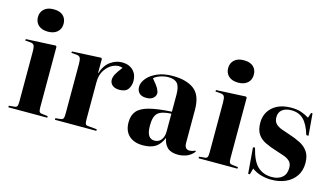

<svg xmlns="http://www.w3.org/2000/svg" viewBox="-88 -1081 2444 1402"><g transform="rotate(15 1133.5 -380.5)"><path d="M169 -608Q124 -608 98 -631Q72 -654 72 -693Q72 -730 97.5 -753.5Q123 -777 169 -777Q217 -777 241.5 -754Q266 -731 266 -693Q266 -654 240 -631Q214 -608 169 -608ZM34 0V-12L76 -16Q91 -17 96 -26.5Q101 -36 101 -62V-440Q101 -472 94.5 -485Q88 -498 66 -500L27 -503L28 -514L252 -525L259 -518V-60Q259 -35 264.5 -26.5Q270 -18 287 -17L328 -12V0Z M386 0V-12L425 -16Q440 -18 445 -27Q450 -36 450 -62V-440Q450 -471 443.5 -484.5Q437 -498 415 -500L376 -503L377 -514L596 -525L602 -518V-411H604Q623 -472 664.5 -502Q706 -532 752 -532Q805 -532 836 -501.5Q867 -471 867 -422Q867 -386 848.5 -359.5Q830 -333 784 -333Q748 -333 729.5 -349.5Q711 -366 711 -390Q711 -409 722 -431Q733 -453 765 -494Q732 -506 695.5 -490.5Q659 -475 633.5 -437Q608 -399 608 -344V-61Q608 -38 612 -28.5Q616 -19 635 -18L699 -12V0Z M1054 14Q986 14 948 -21.5Q910 -57 910 -122Q910 -175 937 -207Q964 -239 1026.5 -255.5Q1089 -272 1196 -278V-407Q1196 -466 1175.5 -490.5Q1155 -515 1107 -515Q1078 -515 1046.5 -504.5Q1015 -494 999 -478Q1036 -435 1047 -414Q1058 -393 1058 -380Q1058 -359 1040 -343Q1022 -327 989 -327Q952 -327 934.5 -345Q917 -363 917 -392Q917 -424 943.5 -456.5Q970 -489 1019 -510.5Q1068 -532 1136 -532Q1239 -532 1297 -488.5Q1355 -445 1355 -335V-86Q1355 -37 1392 -37Q1413 -37 1435 -48L1440 -41Q1413 -8 1381 3Q1349 14 1320 14Q1266 14 1239 -11Q1212 -36 1204 -82Q1183 -31 1147.5 -8.5Q1112 14 1054 14ZM1127 -41Q1159 -41 1177.5 -65Q1196 -89 1196 -128V-263Q1124 -260 1095.5 -234.5Q1067 -209 1067 -140Q1067 -88 1082 -64.5Q1097 -41 1127 -41Z M1607 -608Q1562 -608 1536 -631Q1510 -654 1510 -693Q1510 -730 1535.5 -753.5Q1561 -777 1607 -777Q1655 -777 1679.5 -754Q1704 -731 1704 -693Q1704 -654 1678 -631Q1652 -608 1607 -608ZM1472 0V-12L1514 -16Q1529 -17 1534 -26.5Q1539 -36 1539 -62V-440Q1539 -472 1532.5 -485Q1526 -498 1504 -500L1465 -503L1466 -514L1690 -525L1697 -518V-60Q1697 -35 1702.5 -26.5Q1708 -18 1725 -17L1766 -12V0Z M1851 16 1835 -180 1850 -182Q1874 -83 1916.5 -44.5Q1959 -6 2024 -6Q2071 -6 2100.5 -30.5Q2130 -55 2130 -103Q2130 -135 2113 -152Q2096 -169 2068 -179Q2040 -189 2008 -199Q1958 -214 1920 -232.5Q1882 -251 1861 -282.5Q1840 -314 1840 -368Q1840 -441 1891.5 -486.5Q1943 -532 2034 -532Q2075 -532 2106.5 -521.5Q2138 -511 2167 -493L2180 -532H2191L2205 -366L2188 -367Q2165 -444 2129.5 -479Q2094 -514 2038 -514Q1993 -514 1968 -494Q1943 -474 1943 -438Q1943 -406 1960 -388.5Q1977 -371 2006 -360.5Q2035 -350 2069 -339Q2115 -324 2152.5 -305Q2190 -286 2212.5 -253.5Q2235 -221 2235 -167Q2235 -110 2207.5 -69.5Q2180 -29 2132.5 -7.5Q2085 14 2024 14Q1984 14 1945.5 3Q1907 -8 1877 -31L1864 16Z"/></g></svg>

Font: Literata 72pt
Style: Bold
Weight: 700
Designer: Latin by Veronika Burian and Jose Scaglione. Greek by Irene Vlachou. Cyrillic by Vera Evstafieva.
Foundry: TypeTogether
Version: Version 3.002